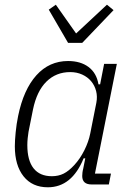

<svg xmlns="http://www.w3.org/2000/svg" viewBox="-20 -783 558 815"><path d="M369 0Q329 0 329 -36Q329 -42 330 -50.5Q331 -59 333 -66L342 -111H335Q285 12 183 12Q117 12 80 -34.5Q43 -81 43 -162Q43 -186 46.5 -221.5Q50 -257 57 -291Q80 -403 134.5 -463.5Q189 -524 269 -524Q322 -524 356 -498.5Q390 -473 398 -425H405L422 -512H476L383 -46H451L442 0ZM200 -35Q228 -35 250 -46Q272 -57 295 -82Q320 -109 338 -145Q356 -181 363 -216L389 -347Q394 -373 388 -396.5Q382 -420 367 -438Q352 -456 329 -466.5Q306 -477 278 -477Q218 -477 177 -436.5Q136 -396 120 -318L101 -223Q99 -211 97.5 -196Q96 -181 96 -167Q96 -102 122.5 -68.5Q149 -35 200 -35ZM269 -601 187 -742 217 -763 303 -641 434 -763 462 -740 329 -601Z"/></svg>

Font: IBM Plex Sans Cond Light
Style: Italic
Weight: 300
Width: 3
Italic angle: -11°
Designer: Mike Abbink, Paul van der Laan, Pieter van Rosmalen
Foundry: Bold Monday
Version: Version 1.3